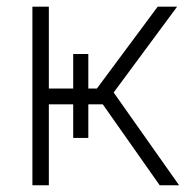

<svg xmlns="http://www.w3.org/2000/svg" viewBox="-20 -550 567 570"><path d="M76.2 -530.3H125V-287.1H197.3V-389.6H242.2V-287.1H267.6L448.2 -530.3H505.9L317.4 -275.4L511.7 0H454.1L285.2 -240.2H242.2V-140.6H197.3V-240.2H125V0H76.2Z"/></svg>

Font: Pretendard Std ExtraLight
Style: Regular
Weight: 200
Designer: Base glyphs from Inter by Rasmus Andersson; Hangeul glyphs from Noto Sans CJK(Source Han Sans) by Jang Soo-young and Kan
Foundry: Kil Hyung-jin
Version: Version 1.309